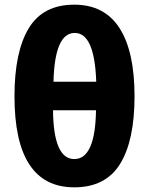

<svg xmlns="http://www.w3.org/2000/svg" viewBox="-20 -792 640 822"><path d="M556 -380Q556 -572 491.5 -672Q427 -772 298 -772Q164 -772 103 -671Q42 -570 42 -380Q42 10 298 10Q432 10 494 -90Q556 -190 556 -380ZM300 -651Q385 -651 392 -442H209Q214 -651 300 -651ZM207 -320H391Q388 -111 298 -111Q209 -111 207 -320Z"/></svg>

Font: Noto Sans Mono UI ExtraBold
Style: Regular
Weight: 800
Designer: Monotype Design team
Foundry: Monotype Imaging Inc.
Version: 1.000